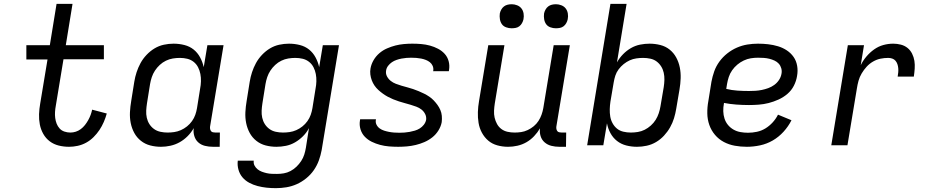

<svg xmlns="http://www.w3.org/2000/svg" viewBox="-20 -755 4840 998"><path d="M339 8Q311 8 285 1.5Q259 -5 238.5 -20.5Q218 -36 205 -59Q192 -82 187 -108Q182 -134 183 -161.5Q184 -189 189 -217L227 -446H117V-520H239L274 -735H357L322 -520H520V-447H310L270 -205Q267 -189 266 -173Q265 -157 267 -141.5Q269 -126 274.5 -112Q280 -98 290 -87Q300 -76 315 -71Q330 -66 346 -66Q360 -66 374 -70.5Q388 -75 400 -84Q412 -93 421.5 -105Q431 -117 438.5 -130.5Q446 -144 451 -157.5Q456 -171 459 -185L535 -165Q529 -143 519.5 -121Q510 -99 497 -79.5Q484 -60 466.5 -42.5Q449 -25 428 -13.5Q407 -2 384 3Q361 8 339 8Z M817 8Q788 8 761 1Q734 -6 712.5 -23Q691 -40 678 -64Q665 -88 659.5 -115.5Q654 -143 655.5 -172Q657 -201 662 -230L678 -330Q682 -355 690 -379.5Q698 -404 710.5 -427Q723 -450 742 -470Q761 -490 783.5 -503.5Q806 -517 831.5 -522.5Q857 -528 882 -528Q911 -528 938.5 -521Q966 -514 986.5 -497.5Q1007 -481 1020 -457Q1033 -433 1039 -406L1058 -520H1142L1072 -98Q1071 -92 1072 -85.5Q1073 -79 1076.5 -74Q1080 -69 1086.5 -67.5Q1093 -66 1100 -66H1123L1122 8H1087Q1065 8 1045 3Q1025 -2 1010.5 -15Q996 -28 990 -48Q984 -68 987 -89Q974 -66 955 -47Q936 -28 913.5 -15.5Q891 -3 866 2.5Q841 8 817 8ZM851 -66Q868 -66 885.5 -68.5Q903 -71 920 -78.5Q937 -86 952 -98Q967 -110 978 -125.5Q989 -141 995 -158Q1001 -175 1004 -193L1020 -293Q1024 -313 1024.5 -332.5Q1025 -352 1021.5 -370.5Q1018 -389 1009.5 -405.5Q1001 -422 986.5 -433.5Q972 -445 953.5 -449.5Q935 -454 915 -454Q897 -454 878.5 -451Q860 -448 842.5 -439.5Q825 -431 810.5 -417.5Q796 -404 785.5 -388Q775 -372 769 -354Q763 -336 760 -318L744 -218Q741 -199 740 -180Q739 -161 743 -143Q747 -125 756.5 -110Q766 -95 780.5 -84.5Q795 -74 813.5 -70Q832 -66 851 -66Z M1414 223Q1389 223 1365.5 220.5Q1342 218 1319 212Q1296 206 1275.5 195Q1255 184 1240.5 167Q1226 150 1219.5 127Q1213 104 1216 80H1299Q1297 94 1303 105.5Q1309 117 1319 125Q1329 133 1341 137.5Q1353 142 1366 145Q1379 148 1392.5 148.5Q1406 149 1420 149Q1437 149 1455 146Q1473 143 1490 134Q1507 125 1521 111.5Q1535 98 1545.5 82Q1556 66 1561.5 48.5Q1567 31 1570 13L1586 -89Q1574 -66 1555 -47Q1536 -28 1513.5 -15Q1491 -2 1466 3Q1441 8 1417 8Q1388 8 1361 1Q1334 -6 1312.5 -23Q1291 -40 1278 -64Q1265 -88 1259.5 -115.5Q1254 -143 1255.5 -172Q1257 -201 1262 -230L1278 -330Q1282 -355 1290 -379.5Q1298 -404 1310.5 -427Q1323 -450 1342 -470Q1361 -490 1383.5 -503.5Q1406 -517 1431.5 -522.5Q1457 -528 1482 -528Q1511 -528 1538.5 -521Q1566 -514 1586.5 -497.5Q1607 -481 1620 -457Q1633 -433 1639 -406L1658 -520H1742L1652 25Q1647 52 1637.5 78.5Q1628 105 1611.5 129Q1595 153 1571.5 172Q1548 191 1522 202.5Q1496 214 1468.5 218.5Q1441 223 1414 223ZM1451 -66Q1468 -66 1485.5 -68.5Q1503 -71 1520 -78.5Q1537 -86 1552 -98Q1567 -110 1578 -125.5Q1589 -141 1595 -158Q1601 -175 1604 -193L1620 -293Q1624 -313 1624.5 -332.5Q1625 -352 1621.5 -370.5Q1618 -389 1609.5 -405.5Q1601 -422 1586.5 -433.5Q1572 -445 1553.5 -449.5Q1535 -454 1515 -454Q1497 -454 1478.5 -451Q1460 -448 1442.5 -439.5Q1425 -431 1410.5 -417.5Q1396 -404 1385.5 -388Q1375 -372 1369 -354Q1363 -336 1360 -318L1344 -218Q1341 -199 1340 -180Q1339 -161 1343 -143Q1347 -125 1356.5 -110Q1366 -95 1380.5 -84.5Q1395 -74 1413.5 -70Q1432 -66 1451 -66Z M2050 8Q2025 8 2001.5 6Q1978 4 1955.5 -2Q1933 -8 1912.5 -18Q1892 -28 1876.5 -44Q1861 -60 1854 -82.5Q1847 -105 1851 -129L1852 -135H1934V-133Q1931 -119 1937 -107Q1943 -95 1953.5 -87.5Q1964 -80 1976.5 -76Q1989 -72 2002 -69.5Q2015 -67 2028.5 -66Q2042 -65 2056 -65Q2069 -65 2082.5 -66Q2096 -67 2109.5 -69.5Q2123 -72 2136.5 -76Q2150 -80 2162 -87.5Q2174 -95 2183 -106.5Q2192 -118 2195 -132Q2197 -148 2190 -162Q2183 -176 2171 -185.5Q2159 -195 2144 -200.5Q2129 -206 2114 -210.5Q2099 -215 2084 -219Q2069 -223 2053.5 -228Q2038 -233 2023.5 -239Q2009 -245 1996 -252Q1983 -259 1970.5 -268Q1958 -277 1946.5 -287.5Q1935 -298 1926.5 -310.5Q1918 -323 1912.5 -337.5Q1907 -352 1905 -368Q1903 -384 1906 -400Q1910 -422 1922 -442.5Q1934 -463 1952 -478.5Q1970 -494 1992 -503.5Q2014 -513 2035.5 -518.5Q2057 -524 2079.5 -526Q2102 -528 2123 -528Q2147 -528 2170 -526Q2193 -524 2215 -518Q2237 -512 2257 -501.5Q2277 -491 2291.5 -475Q2306 -459 2312 -437Q2318 -415 2314 -391L2313 -385H2231L2232 -387Q2234 -401 2229 -412.5Q2224 -424 2214.5 -431.5Q2205 -439 2193.5 -443.5Q2182 -448 2169.5 -450.5Q2157 -453 2144 -454Q2131 -455 2117 -455Q2105 -455 2092.5 -454Q2080 -453 2067 -450.5Q2054 -448 2041 -443.5Q2028 -439 2017 -431.5Q2006 -424 1997.5 -413Q1989 -402 1987 -389Q1984 -372 1991.5 -358Q1999 -344 2011 -334.5Q2023 -325 2037.5 -319.5Q2052 -314 2067 -309.5Q2082 -305 2097.5 -301Q2113 -297 2127.5 -292Q2142 -287 2156.5 -281Q2171 -275 2185 -268Q2199 -261 2211.5 -252.5Q2224 -244 2234.5 -233Q2245 -222 2254 -209.5Q2263 -197 2269 -183Q2275 -169 2276.5 -153Q2278 -137 2276 -120Q2272 -98 2259 -77Q2246 -56 2227 -41Q2208 -26 2186 -16.5Q2164 -7 2141 -1.5Q2118 4 2095 6Q2072 8 2050 8Z M2621 8Q2592 8 2565 0.5Q2538 -7 2518 -24Q2498 -41 2485 -65Q2472 -89 2467.5 -116.5Q2463 -144 2464 -172.5Q2465 -201 2470 -230L2518 -520H2602L2552 -218Q2549 -199 2548 -180Q2547 -161 2551 -143.5Q2555 -126 2563.5 -110.5Q2572 -95 2586 -84.5Q2600 -74 2618 -70Q2636 -66 2655 -66Q2672 -66 2689 -68.5Q2706 -71 2723 -79Q2740 -87 2754.5 -99Q2769 -111 2779 -126.5Q2789 -142 2795 -159Q2801 -176 2804 -193L2858 -520H2942L2872 -98Q2871 -92 2872 -85.5Q2873 -79 2876.5 -74Q2880 -69 2886.5 -67.5Q2893 -66 2900 -66H2923L2922 8H2887Q2866 8 2846 3Q2826 -2 2811 -15Q2796 -28 2790 -47.5Q2784 -67 2787 -88Q2774 -66 2756 -47Q2738 -28 2716 -15.5Q2694 -3 2669.5 2.5Q2645 8 2621 8ZM2869 -608Q2855 -608 2841 -613Q2827 -618 2819 -629Q2811 -640 2808.5 -655Q2806 -670 2808 -685Q2810 -695 2815.5 -705Q2821 -715 2829.5 -721.5Q2838 -728 2848.5 -730.5Q2859 -733 2870 -733Q2884 -733 2898 -727.5Q2912 -722 2920.5 -711Q2929 -700 2931.5 -685Q2934 -670 2931 -655Q2929 -645 2923.5 -635Q2918 -625 2909.5 -618.5Q2901 -612 2890.5 -610Q2880 -608 2869 -608ZM2639 -608Q2625 -608 2611 -613Q2597 -618 2589 -629Q2581 -640 2578.5 -655Q2576 -670 2578 -685Q2580 -695 2585.5 -705Q2591 -715 2599.5 -721.5Q2608 -728 2618.5 -730.5Q2629 -733 2640 -733Q2654 -733 2668 -727.5Q2682 -722 2690.5 -711Q2699 -700 2701.5 -685Q2704 -670 2701 -655Q2699 -645 2693.5 -635Q2688 -625 2679.5 -618.5Q2671 -612 2660.5 -610Q2650 -608 2639 -608Z M3291 8Q3262 8 3235 1Q3208 -6 3187 -22.5Q3166 -39 3153 -63Q3140 -87 3135 -114L3116 0H3032L3153 -735H3237L3187 -431Q3200 -454 3218.5 -473Q3237 -492 3259.5 -505Q3282 -518 3307 -523Q3332 -528 3356 -528Q3385 -528 3412.5 -521Q3440 -514 3461 -497Q3482 -480 3495 -456Q3508 -432 3513.5 -404.5Q3519 -377 3518 -348Q3517 -319 3512 -290L3495 -190Q3491 -165 3483.5 -140.5Q3476 -116 3463 -93Q3450 -70 3431.5 -50Q3413 -30 3390 -16.5Q3367 -3 3341.5 2.5Q3316 8 3291 8ZM3259 -66Q3277 -66 3295.5 -69Q3314 -72 3331 -80.5Q3348 -89 3363 -102.5Q3378 -116 3388 -132Q3398 -148 3404 -166Q3410 -184 3413 -202L3430 -302Q3433 -321 3433.5 -340Q3434 -359 3430 -377Q3426 -395 3416.5 -410Q3407 -425 3393 -435.5Q3379 -446 3360.5 -450Q3342 -454 3323 -454Q3306 -454 3288 -451.5Q3270 -449 3253.5 -441.5Q3237 -434 3222 -422Q3207 -410 3195.5 -394.5Q3184 -379 3178.5 -362Q3173 -345 3170 -327L3153 -227Q3150 -207 3149.5 -187.5Q3149 -168 3152 -149.5Q3155 -131 3164 -114.5Q3173 -98 3187 -86.5Q3201 -75 3220 -70.5Q3239 -66 3259 -66Z M3862 8Q3830 8 3799.5 2.5Q3769 -3 3742.5 -17Q3716 -31 3696.5 -54Q3677 -77 3667 -105.5Q3657 -134 3656.5 -166Q3656 -198 3662 -230L3678 -330Q3683 -357 3692.5 -384Q3702 -411 3719.5 -435Q3737 -459 3760.5 -477.5Q3784 -496 3810.5 -507.5Q3837 -519 3864.5 -523.5Q3892 -528 3920 -528Q3947 -528 3973 -525Q3999 -522 4024 -514.5Q4049 -507 4070 -493Q4091 -479 4105 -459Q4119 -439 4123.5 -413Q4128 -387 4123 -360Q4119 -334 4106.5 -309.5Q4094 -285 4073 -267Q4052 -249 4026.5 -237.5Q4001 -226 3975.5 -219.5Q3950 -213 3924 -211Q3898 -209 3873 -209Q3840 -209 3807 -211.5Q3774 -214 3743 -220V-218Q3739 -197 3739.5 -177Q3740 -157 3746 -138.5Q3752 -120 3764 -105.5Q3776 -91 3792.5 -81.5Q3809 -72 3828.5 -68.5Q3848 -65 3868 -65Q3891 -65 3914.5 -70Q3938 -75 3958.5 -87.5Q3979 -100 3996 -118.5Q4013 -137 4024 -159L4094 -130Q4078 -98 4053 -70.5Q4028 -43 3997 -25Q3966 -7 3931 0.5Q3896 8 3862 8ZM3873 -282Q3889 -282 3906 -283Q3923 -284 3940 -287.5Q3957 -291 3973.5 -297Q3990 -303 4004.5 -313.5Q4019 -324 4029 -339Q4039 -354 4042 -371Q4045 -386 4041 -400Q4037 -414 4028 -424Q4019 -434 4006 -440Q3993 -446 3979 -449.5Q3965 -453 3950 -454Q3935 -455 3920 -455Q3901 -455 3882.5 -452Q3864 -449 3846 -440.5Q3828 -432 3812.5 -419Q3797 -406 3785.5 -389.5Q3774 -373 3768 -354.5Q3762 -336 3759 -318L3755 -293Q3783 -286 3813 -284Q3843 -282 3873 -282Z M4301 0 4387 -520H4471L4454 -416Q4465 -439 4483 -460.5Q4501 -482 4523.5 -498Q4546 -514 4571.5 -521Q4597 -528 4623 -528Q4643 -528 4662.5 -523Q4682 -518 4697 -506Q4712 -494 4721 -476Q4730 -458 4733 -438.5Q4736 -419 4734.5 -398Q4733 -377 4730 -357H4646Q4648 -368 4649 -379Q4650 -390 4649 -401Q4648 -412 4644.5 -422Q4641 -432 4634.5 -439.5Q4628 -447 4618 -450.5Q4608 -454 4597 -454Q4577 -454 4557 -450Q4537 -446 4518 -435Q4499 -424 4484.5 -408Q4470 -392 4459 -373.5Q4448 -355 4442.5 -335Q4437 -315 4434 -295L4385 0Z"/></svg>

Font: Iosevka Extended
Style: Italic
Weight: 400
Width: 7
Italic angle: -9°
Monospace: yes
Designer: Belleve Invis
Foundry: Belleve Invis
Version: Version 32.5.0; ttfautohint (v1.8.4)